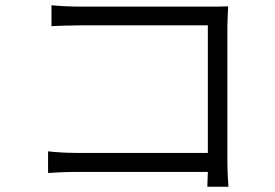

<svg xmlns="http://www.w3.org/2000/svg" viewBox="-20 -701 1040 727"><path d="M175 -681V-602C197 -603 246 -605 282 -605H767V-122H270C229 -122 186 -125 162 -128V-46C188 -48 231 -50 272 -50H767C766 -25 765 -3 765 6H845C844 -6 841 -50 841 -86V-603C841 -625 843 -655 844 -677C823 -676 795 -676 772 -676H281C249 -676 207 -678 175 -681Z"/></svg>

Font: Source Han Sans JP Normal
Style: Regular
Weight: 350
Designer: Ryoko NISHIZUKA 西塚涼子 (kana, bopomofo & ideographs); Paul D. Hunt (Latin, Greek & Cyrillic); Sandoll Communications 산돌커뮤니
Foundry: Adobe
Version: Version 2.002;hotconv 1.0.116;makeotfexe 2.5.65601